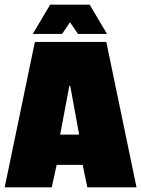

<svg xmlns="http://www.w3.org/2000/svg" viewBox="-20 -800 603 820"><path d="M563 0H353L333 -96H222L201 0H0L129 -621H434ZM318 -225 280 -433H276L237 -225ZM363 -780 437 -655H313L279 -705L245 -655H120L194 -780Z"/></svg>

Font: Passion One
Style: Bold
Weight: 700
Designer: Alejandro Lo Celso
Foundry: Fontstage
Version: Version 1.002